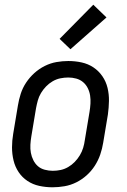

<svg xmlns="http://www.w3.org/2000/svg" viewBox="-20 -787 540 815"><path d="M203 8Q174 8 146.5 2Q119 -4 96.5 -19Q74 -34 59 -56.5Q44 -79 37.5 -106Q31 -133 31 -161.5Q31 -190 36 -219L56 -339Q60 -364 68 -389Q76 -414 91 -436.5Q106 -459 126 -477Q146 -495 170 -507Q194 -519 219.5 -523.5Q245 -528 270 -528Q299 -528 326.5 -522Q354 -516 376.5 -501Q399 -486 414.5 -463.5Q430 -441 436.5 -414Q443 -387 442.5 -358.5Q442 -330 438 -301L418 -181Q414 -156 405.5 -131Q397 -106 382.5 -83.5Q368 -61 348 -43Q328 -25 304 -13Q280 -1 254 3.5Q228 8 203 8ZM204 -62Q221 -62 237.5 -65.5Q254 -69 269.5 -78Q285 -87 297.5 -100Q310 -113 319 -128Q328 -143 333 -159.5Q338 -176 340 -192L360 -312Q363 -330 364 -347.5Q365 -365 362.5 -381.5Q360 -398 352.5 -413Q345 -428 332.5 -438.5Q320 -449 303.5 -453.5Q287 -458 270 -458Q253 -458 236 -454.5Q219 -451 203.5 -442Q188 -433 175.5 -420Q163 -407 154 -392Q145 -377 140.5 -360.5Q136 -344 133 -328L113 -208Q110 -190 109 -172.5Q108 -155 111 -138.5Q114 -122 121.5 -107Q129 -92 141 -81.5Q153 -71 170 -66.5Q187 -62 204 -62ZM279 -578 233 -622 376 -767 432 -713Z"/></svg>

Font: Iosevka Algr
Style: Italic
Weight: 400
Italic angle: -9°
Monospace: yes
Designer: Belleve Invis
Foundry: Belleve Invis
Version: Version 26.0.2; ttfautohint (v1.8.3)